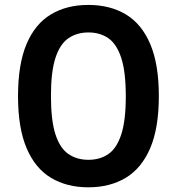

<svg xmlns="http://www.w3.org/2000/svg" viewBox="-20 -770 736 799"><path d="M347.5 9.5Q258 9.5 192.2 -30Q126.5 -69.5 90.8 -153.2Q55 -237 55 -370Q55 -503 90.5 -586.8Q126 -670.5 191.8 -710Q257.5 -749.5 347.5 -749.5Q438 -749.5 503.8 -710Q569.5 -670.5 605.2 -586.8Q641 -503 641 -370Q641 -237 605 -153.2Q569 -69.5 503.2 -30Q437.5 9.5 347.5 9.5ZM348 -105Q396 -105 430.8 -128.8Q465.5 -152.5 484.5 -210.2Q503.5 -268 503.5 -369Q503.5 -471.5 484.5 -529.2Q465.5 -587 430.8 -611Q396 -635 348 -635Q300.5 -635 265.2 -611.2Q230 -587.5 211 -529.8Q192 -472 192 -371Q192 -268.5 210.8 -210.8Q229.5 -153 264.8 -129Q300 -105 348 -105Z"/></svg>

Font: Encode Sans SemiExpanded SemiBold
Style: Regular
Weight: 600
Width: 6
Designer: Multiple Designers
Foundry: Impallari Type
Version: Version 3.002